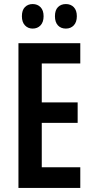

<svg xmlns="http://www.w3.org/2000/svg" viewBox="-20 -927 463 947"><path d="M376 0H71V-714H376V-614H186V-422H363V-321H186V-102H376ZM88 -847Q88 -877 103 -892Q118 -907 141 -907Q165 -907 180 -891.5Q195 -876 195 -847Q195 -818 180 -802Q165 -786 141 -786Q118 -786 103 -802Q88 -818 88 -847ZM251 -847Q251 -877 266 -892Q281 -907 305 -907Q329 -907 344 -891.5Q359 -876 359 -847Q359 -818 344 -802Q329 -786 305 -786Q280 -786 265.5 -802Q251 -818 251 -847Z"/></svg>

Font: Noto Sans Kannada ExtraCondensed SemiBold
Style: Regular
Weight: 600
Width: 2
Designer: Jelle Bosma - Monotype Design Team
Foundry: Monotype Imaging Inc.
Version: Version 2.005; ttfautohint (v1.8.4.7-5d5b)